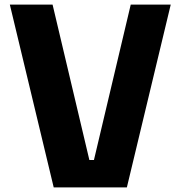

<svg xmlns="http://www.w3.org/2000/svg" viewBox="-20 -820 790 840"><path d="M210 -800 371 -120H391L552 -800H727L535 0H215L23 -800Z"/></svg>

Font: Martian Mono SemiExpanded ExtraBold
Style: Regular
Weight: 800
Width: 6
Designer: Roman Shamin
Foundry: Evil Martians
Version: Version 1.000